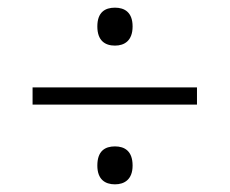

<svg xmlns="http://www.w3.org/2000/svg" viewBox="-20 -608 599 501"><path d="M280 -489C305 -489 326 -502 326 -539C326 -576 305 -588 280 -588C254 -588 234 -576 234 -539C234 -502 254 -489 280 -489ZM65 -335H494V-380H65ZM280 -127C305 -127 326 -140 326 -176C326 -214 305 -226 280 -226C254 -226 234 -214 234 -176C234 -140 254 -127 280 -127Z"/></svg>

Font: Noto Serif Tamil Light
Style: Italic
Weight: 300
Italic angle: -12°
Designer: Indian Type Foundry, Tom Grace, and the Monotype Design Team
Foundry: Monotype Imaging Inc.
Version: Version 2.003